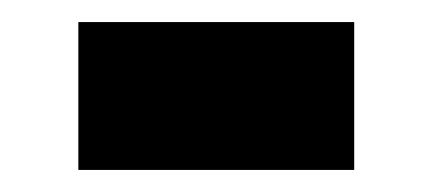

<svg xmlns="http://www.w3.org/2000/svg" viewBox="-20 -384 392 174"><path d="M51 -364V-230H301V-364Z"/></svg>

Font: Noto Sans Gurmukhi UI SemiCondensed ExtraBold
Style: Regular
Weight: 800
Width: 4
Designer: Jelle Bosma - Monotype Design Team
Foundry: Monotype Imaging Inc.
Version: Version 2.004